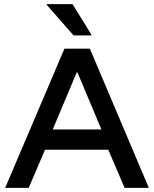

<svg xmlns="http://www.w3.org/2000/svg" viewBox="-20 -911 747 931"><path d="M5 0 292.5 -675H415.8L701.7 0H584.2L505 -185H198.3L119.2 0ZM235.8 -283.3H471.7L355.8 -559.2H351.7ZM336.7 -739.2 206.7 -887.5V-890.8H331.7L423.3 -742.5V-739.2Z"/></svg>

Font: Funnel Display Light Medium
Style: Regular
Weight: 500
Version: Version 1.000